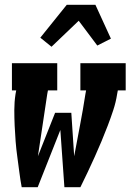

<svg xmlns="http://www.w3.org/2000/svg" viewBox="-20 -785 547 805"><path d="M71 0Q65 -32 61 -64Q57 -96 52.5 -128Q48 -160 45.5 -192.5Q43 -225 41.5 -257.5Q40 -290 40 -323.5Q40 -357 45 -390L48 -406H30V-520H220V-406H181L178 -390Q168 -325 158.5 -260Q149 -195 139 -130L211 -312H279L291 -130Q303 -195 315.5 -260Q328 -325 338 -390L341 -406H317V-520H507V-406H474L471 -390Q466 -357 455 -323.5Q444 -290 431.5 -257.5Q419 -225 405.5 -192.5Q392 -160 377.5 -128Q363 -96 348 -64Q333 -32 317 0H250L233 -240L138 0ZM196 -589 149 -627 260 -765H380L445 -623L388 -594L310 -698Z"/></svg>

Font: Iosevka Curly Slab Heavy
Style: Italic
Weight: 900
Italic angle: -9°
Monospace: yes
Designer: Belleve Invis
Foundry: Belleve Invis
Version: Version 22.1.2; ttfautohint (v1.8.4)